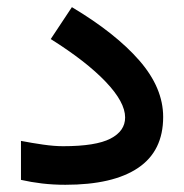

<svg xmlns="http://www.w3.org/2000/svg" viewBox="-20 -513 510 532"><path d="M38.1 -122.6Q68.8 -116.7 99.6 -112.3Q130.4 -107.9 154.8 -107.9Q245.6 -107.9 286.1 -128.9Q326.7 -149.9 326.7 -187.5Q326.7 -230 272.9 -286.4Q219.2 -342.8 120.6 -404.8L179.2 -493.2Q300.3 -420.9 366.2 -345.2Q432.1 -269.5 432.1 -189Q432.1 -94.7 362.8 -47.9Q293.5 -1 161.1 -1Q127.4 -1 96.7 -4.6Q65.9 -8.3 38.1 -14.6Z"/></svg>

Font: Vazir Medium WOL
Style: Medium-WOL
Weight: 500
Designer: Saber Rastikerdar
Foundry: Saber Rastikerdar
Version: Version 27.0.1